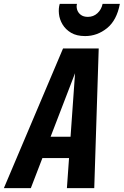

<svg xmlns="http://www.w3.org/2000/svg" viewBox="-67 -970 638 990"><path d="M-47 0 258 -720H369L92 0ZM278 0 329 -720H442L419 0ZM111 -265H381L356 -155H86ZM372 -784Q328 -784 299.5 -801Q271 -818 255.5 -844Q240 -870 237 -898.5Q234 -927 241 -950H330Q326 -937 330.5 -921Q335 -905 349 -894Q363 -883 386 -883Q415 -883 435.5 -902Q456 -921 462 -950H551Q535 -865 484.5 -824.5Q434 -784 372 -784Z"/></svg>

Font: Instrument Sans Condensed
Style: Bold Italic
Weight: 700
Width: 3
Italic angle: -13°
Designer: Rodrigo Fuenzalida
Foundry: fragTYPE
Version: Version 1.000;gftools[0.9.28]